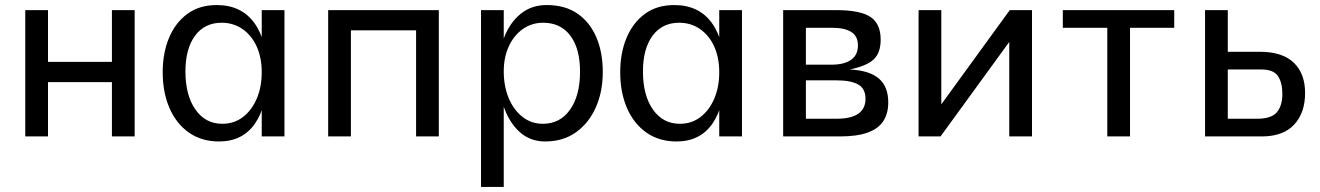

<svg xmlns="http://www.w3.org/2000/svg" viewBox="-20 -540 5226 760"><path d="M80 -500H170V-295H423V-500H513V0H423V-215H170V0H80Z M847 20Q778 20 728 -15Q678 -50 651 -112Q624 -174 624 -254Q624 -330 649 -390Q674 -450 721.5 -485Q769 -520 838 -520Q935 -520 986.5 -449.5Q1038 -379 1038 -248Q1038 -121 989 -50.5Q940 20 847 20ZM860 -50Q907 -50 942 -77Q977 -104 996.5 -150Q1016 -196 1016 -254Q1016 -312 996 -356Q976 -400 940 -425Q904 -450 857 -450Q790 -450 752 -398.5Q714 -347 714 -257Q714 -163 753.5 -106.5Q793 -50 860 -50ZM1016 0V-500H1106V0Z M1279 -500H1717V0H1627V-420H1369V0H1279Z M1884 -500H1974V200H1884ZM2138 20Q2078 20 2036.5 -18Q1995 -56 1973.5 -119Q1952 -182 1952 -255Q1952 -329 1974.5 -389Q1997 -449 2040 -484.5Q2083 -520 2144 -520Q2217 -520 2266 -486Q2315 -452 2340.5 -392.5Q2366 -333 2366 -255Q2366 -177 2338.5 -115Q2311 -53 2260 -16.5Q2209 20 2138 20ZM2129 -50Q2197 -50 2236.5 -106Q2276 -162 2276 -256Q2276 -348 2237.5 -399Q2199 -450 2130 -450Q2085 -450 2049.5 -425Q2014 -400 1994 -356.5Q1974 -313 1974 -257Q1974 -199 1993.5 -152Q2013 -105 2048 -77.5Q2083 -50 2129 -50Z M2658 20Q2589 20 2539 -15Q2489 -50 2462 -112Q2435 -174 2435 -254Q2435 -330 2460 -390Q2485 -450 2532.5 -485Q2580 -520 2649 -520Q2746 -520 2797.5 -449.5Q2849 -379 2849 -248Q2849 -121 2800 -50.5Q2751 20 2658 20ZM2671 -50Q2718 -50 2753 -77Q2788 -104 2807.5 -150Q2827 -196 2827 -254Q2827 -312 2807 -356Q2787 -400 2751 -425Q2715 -450 2668 -450Q2601 -450 2563 -398.5Q2525 -347 2525 -257Q2525 -163 2564.5 -106.5Q2604 -50 2671 -50ZM2827 0V-500H2917V0Z M3080 -500H3289Q3385 -500 3425.5 -473Q3466 -446 3466 -383Q3466 -331 3438.5 -305Q3411 -279 3344 -265Q3422 -261 3459 -229Q3496 -197 3496 -135Q3496 -90 3476 -60Q3456 -30 3414 -15Q3372 0 3305 0H3080ZM3272 -284Q3321 -284 3348.5 -303Q3376 -322 3376 -360Q3376 -397 3349.5 -413.5Q3323 -430 3274 -430H3170V-284ZM3291 -70Q3349 -70 3377.5 -90Q3406 -110 3406 -149Q3406 -189 3377 -205.5Q3348 -222 3290 -222H3170V-70Z M3616 -500H3706V-127L3977 -500H4065V0H3975V-374L3703 0H3616Z M4363 -430H4187V-500H4628V-430H4453V0H4363Z M4750 -500H4840V-70H4956Q5013 -70 5034.5 -96Q5056 -122 5056 -168Q5056 -213 5038.5 -239Q5021 -265 4972 -265H4775V-335H4967Q5056 -335 5101 -292Q5146 -249 5146 -172Q5146 -93 5102.5 -46.5Q5059 0 4975 0H4750Z"/></svg>

Font: Moderustic
Style: Regular
Weight: 400
Designer: Tural Alisoy
Foundry: TAFT Foundry
Version: Version 2.120